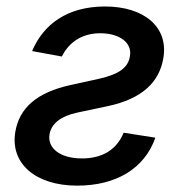

<svg xmlns="http://www.w3.org/2000/svg" viewBox="-20 -573 576 604"><path d="M81 -412.3 174.4 -395.2C192.8 -431.8 229.4 -468.4 295.5 -468.4C355.8 -468.4 396.3 -438.6 388.8 -396.7C383.2 -359.7 354 -339.5 291.9 -325.3L201.3 -305.4C97.3 -282.3 40.8 -234.7 28.1 -157.7C11.7 -58.9 91.6 11 223 11C345.9 11 435 -43.3 468.8 -139.9L369 -155.5C346.9 -101.9 301.8 -74.6 237.9 -74.6C168.3 -74.6 128.9 -107.6 135.7 -149.9C141.3 -183.9 170.1 -207.4 224.4 -219.1L320 -239.3C425.8 -262.1 481.5 -313.6 494 -391C510.3 -487.6 433.6 -552.6 310.4 -552.6C192.5 -552.6 116.8 -497.2 81 -412.3Z"/></svg>

Font: Margiela Sans Medium
Style: Italic
Weight: 500
Italic angle: -9.39999°
Designer: Stefan Endress, Andreas Faust
Version: Version 1.100;FEAKit 1.0